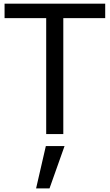

<svg xmlns="http://www.w3.org/2000/svg" viewBox="-20 -731 599 1047"><path d="M176.8 296.4 230 65.4H332L250 296.4ZM231.9 0V-632.3H4.9V-710.9H553.7V-632.3H325.2V0Z"/></svg>

Font: Muli
Style: Regular
Weight: 400
Designer: Vernon Adams
Foundry: newtypography
Version: Version 2; ttfautohint (v1.00rc1.6-4cba) -l 8 -r 50 -G 200 -